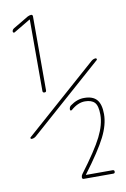

<svg xmlns="http://www.w3.org/2000/svg" viewBox="-102 -789 704 1069"><g transform="rotate(-10 250.0 -255.0)"><path d="M273.4 210Q273.4 200.2 279.3 192.4Q368.2 74.2 401.9 6.8Q435.5 -60.5 435.5 -116.2Q435.5 -167 418 -185.5Q400.4 -204.1 363.3 -204.1Q323.2 -204.1 283.2 -168.9Q280.3 -167 276.9 -168Q273.4 -168.9 273.4 -172.9Q273.4 -187.5 283.2 -195.3Q323.2 -224.6 363.3 -223.6Q411.1 -223.6 433.6 -197.8Q456.1 -171.9 456.1 -116.2Q456.1 -56.6 421.4 12.2Q386.7 81.1 298.8 198.2Q297.9 198.2 297.9 199.2L298.8 200.2H449.2Q459 200.2 459 210Q459 219.7 449.2 219.7H283.2Q273.4 219.7 273.4 210ZM44.9 -650.4Q42 -648.4 38.6 -650.4Q35.2 -652.3 35.2 -656.2Q35.2 -666 44.9 -672.9L131.8 -724.6Q141.6 -729.5 151.4 -730.5Q161.1 -730.5 161.1 -719.7V-301.8Q161.1 -292 150.9 -292Q140.6 -292 140.6 -301.8V-705.1L139.6 -706.1H138.7ZM35.2 -49.8Q31.2 -49.8 29.8 -53.7Q28.3 -57.6 31.2 -59.6L439.5 -419.9Q451.2 -429.7 464.8 -429.7Q467.8 -429.7 469.2 -425.8Q470.7 -421.9 468.8 -419.9L60.5 -59.6Q48.8 -49.8 35.2 -49.8Z"/></g></svg>

Font: Rounded-X Mgen+ 2m thin
Style: Regular
Weight: 100
Designer: [Source Han Sans]
Ryoko NISHIZUKA  (kana & ideographs); Paul D. Hunt (Latin, Greek & Cyrillic); Wenlong ZHANG  (bopomofo
Version: Version 1.059.20150602